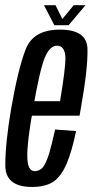

<svg xmlns="http://www.w3.org/2000/svg" viewBox="-22 -719 358 742"><path d="M101.5 3.5 112.5 -57.5Q84 -57.5 83.5 -113Q82 -167 106 -301Q131.5 -448.5 151 -496Q170.5 -542.5 198.5 -542.5Q228.5 -542.5 231 -496.5Q231 -452.5 210 -328H101.5L92 -272H285.5Q288.5 -286.5 290.5 -301Q318 -454.5 316 -530Q314.5 -604.5 209.5 -604.5Q106.5 -604.5 77 -528Q48 -452.5 21.5 -301.5Q-1.5 -167 -1.5 -81Q-2 3.5 101.5 3.5ZM112.5 -57.5 101.5 3.5Q153 3.5 184 -16.5Q214 -37 235.5 -86Q256 -135 272 -212.5L191 -218.5Q180 -168 168 -126Q155 -85 142.5 -71Q128.5 -57.5 112.5 -57.5ZM188 -621.5H243L308.5 -699H263L219 -645.5L192.5 -699H148Z"/></svg>

Font: Anybody ExtraCondensed
Style: Italic
Weight: 400
Width: 2
Italic angle: -10°
Version: Version 1.113;gftools[0.9.25]